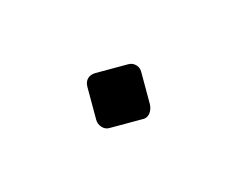

<svg xmlns="http://www.w3.org/2000/svg" viewBox="-35 -294 384 311"><g transform="rotate(30 157.0 -138.5)"><path d="M170 -86Q165 -81 157.5 -81.5Q150 -82 145 -87L106 -126Q100 -132 100 -139Q100 -146 106 -152L145 -191Q150 -196 157 -196Q164 -196 169 -191L208 -152Q214 -145 214.5 -137.5Q215 -130 209 -125Z"/></g></svg>

Font: Rubik Light
Style: Regular
Weight: 300
Designer: Hubert and Fischer
Foundry: Hubert and Fischer
Version: Version 2.300;gftools[0.9.30]